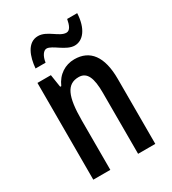

<svg xmlns="http://www.w3.org/2000/svg" viewBox="-180 -832 831 928"><g transform="rotate(-30 235.5 -368.0)"><path d="M91 -605H147C152 -640 168 -662 185 -662C216 -662 263 -606 311 -606C358 -606 395 -652 399 -736H343C337 -703 327 -680 307 -680C268 -680 230 -735 179 -735C119 -735 96 -667 91 -605ZM275 -550C224 -550 179 -522 156 -469H150L139 -540H64V0H159V-275C159 -410 184 -465 250 -465C297 -465 314 -423 314 -341V0H410V-363C410 -488 362 -550 275 -550Z"/></g></svg>

Font: Noto Sans Gujarati ExtraCondensed Medium
Style: Regular
Weight: 500
Width: 2
Designer: Jelle Bosma - Monotype Design Team, Universal Thirst
Foundry: Monotype Imaging Inc.
Version: Version 2.106